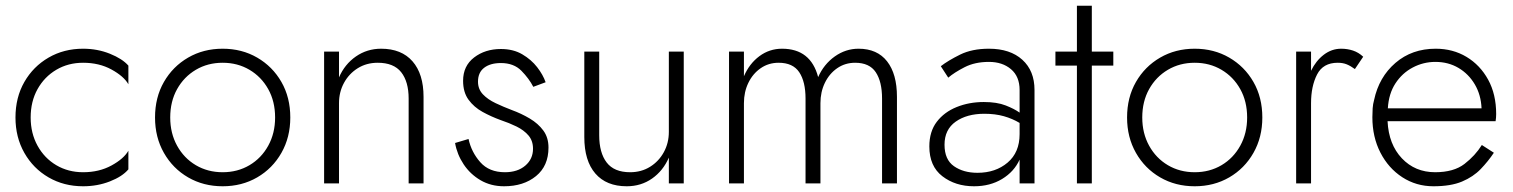

<svg xmlns="http://www.w3.org/2000/svg" viewBox="-20 -640 5279 670"><path d="M87 -230Q87 -286 111 -329Q135 -372 176.5 -396.5Q218 -421 270 -421Q326 -421 369 -397.5Q412 -374 428 -346V-411Q407 -435 363.5 -452.5Q320 -470 270 -470Q203 -470 149.5 -439Q96 -408 65 -354Q34 -300 34 -230Q34 -161 65 -106.5Q96 -52 149.5 -21Q203 10 270 10Q320 10 363.5 -7Q407 -24 428 -49V-114Q412 -86 369 -62.5Q326 -39 270 -39Q218 -39 176.5 -63.5Q135 -88 111 -131.5Q87 -175 87 -230Z M521 -230Q521 -161 552 -106.5Q583 -52 636.5 -21Q690 10 757 10Q824 10 877.5 -21Q931 -52 962 -106.5Q993 -161 993 -230Q993 -300 962 -354Q931 -408 877.5 -439Q824 -470 757 -470Q690 -470 636.5 -439Q583 -408 552 -354Q521 -300 521 -230ZM574 -230Q574 -286 598 -329Q622 -372 663.5 -396.5Q705 -421 757 -421Q809 -421 850.5 -396.5Q892 -372 916 -329Q940 -286 940 -230Q940 -175 916 -131.5Q892 -88 850.5 -63.5Q809 -39 757 -39Q705 -39 663.5 -63.5Q622 -88 598 -131.5Q574 -175 574 -230Z M1406 -296V0H1458V-302Q1458 -382 1419.5 -426Q1381 -470 1310 -470Q1261 -470 1222 -443Q1183 -416 1163 -370V-460H1111V0H1163V-280Q1163 -319 1180.5 -351Q1198 -383 1228.5 -402Q1259 -421 1298 -421Q1354 -421 1380 -388Q1406 -355 1406 -296Z M1615 -155 1568 -141Q1575 -101 1598 -66.5Q1621 -32 1657 -11Q1693 10 1739 10Q1807 10 1850.5 -25.5Q1894 -61 1894 -125Q1894 -160 1876 -184.5Q1858 -209 1828.5 -226.5Q1799 -244 1766 -256Q1737 -267 1709.5 -280Q1682 -293 1665 -311Q1648 -329 1648 -355Q1648 -387 1669.5 -403.5Q1691 -420 1728 -420Q1773 -420 1799.5 -393Q1826 -366 1841 -337L1884 -353Q1875 -379 1854.5 -405.5Q1834 -432 1802.5 -450.5Q1771 -469 1728 -469Q1673 -469 1634.5 -439.5Q1596 -410 1596 -358Q1596 -318 1615 -292Q1634 -266 1664 -249.5Q1694 -233 1727 -221Q1757 -211 1782.5 -198.5Q1808 -186 1824 -167.5Q1840 -149 1840 -121Q1840 -85 1813 -62Q1786 -39 1742 -39Q1687 -39 1656 -74Q1625 -109 1615 -155Z M2071 -168V-460H2019V-162Q2019 -79 2057.5 -34.5Q2096 10 2167 10Q2217 10 2255.5 -17Q2294 -44 2314 -90V0H2366V-460H2314V-180Q2314 -141 2296.5 -109Q2279 -77 2248.5 -58Q2218 -39 2179 -39Q2123 -39 2097 -73Q2071 -107 2071 -168Z M3110 -302Q3110 -382 3075.5 -426Q3041 -470 2976 -470Q2931 -470 2893 -443Q2855 -416 2835 -371Q2809 -470 2709 -470Q2665 -470 2630 -444Q2595 -418 2576 -374V-460H2524V0H2576V-280Q2576 -319 2591.5 -351Q2607 -383 2634.5 -402Q2662 -421 2697 -421Q2747 -421 2769 -388Q2791 -355 2791 -296V0H2843V-280Q2843 -319 2858.5 -351Q2874 -383 2901.5 -402Q2929 -421 2964 -421Q3014 -421 3036 -388Q3058 -355 3058 -296V0H3110Z M3276 -135Q3276 -188 3315 -215.5Q3354 -243 3415 -243Q3453 -243 3483 -234.5Q3513 -226 3538 -211V-172Q3538 -108 3496 -72.5Q3454 -37 3391 -37Q3342 -37 3309 -60Q3276 -83 3276 -135ZM3289 -369Q3310 -387 3346 -405.5Q3382 -424 3431 -424Q3478 -424 3508 -398.5Q3538 -373 3538 -326V-247Q3520 -260 3489.5 -272Q3459 -284 3413 -284Q3362 -284 3318.5 -266.5Q3275 -249 3249 -215Q3223 -181 3223 -129Q3223 -60 3268.5 -25Q3314 10 3379 10Q3435 10 3477 -15.5Q3519 -41 3538 -83V0H3590V-326Q3590 -393 3547.5 -431.5Q3505 -470 3431 -470Q3372 -470 3330.5 -449.5Q3289 -429 3263 -409Z M3738 -620V-460H3663V-411H3738V0H3790V-411H3865V-460H3790V-620Z M3913 -230Q3913 -161 3944 -106.5Q3975 -52 4028.5 -21Q4082 10 4149 10Q4216 10 4269.5 -21Q4323 -52 4354 -106.5Q4385 -161 4385 -230Q4385 -300 4354 -354Q4323 -408 4269.5 -439Q4216 -470 4149 -470Q4082 -470 4028.5 -439Q3975 -408 3944 -354Q3913 -300 3913 -230ZM3966 -230Q3966 -286 3990 -329Q4014 -372 4055.5 -396.5Q4097 -421 4149 -421Q4201 -421 4242.5 -396.5Q4284 -372 4308 -329Q4332 -286 4332 -230Q4332 -175 4308 -131.5Q4284 -88 4242.5 -63.5Q4201 -39 4149 -39Q4097 -39 4055.5 -63.5Q4014 -88 3990 -131.5Q3966 -175 3966 -230Z M4708 -399 4737 -442Q4721 -457 4701.5 -463.5Q4682 -470 4660 -470Q4627 -470 4599.5 -449Q4572 -428 4555 -393V-460H4503V0H4555V-280Q4555 -339 4576 -380Q4597 -421 4648 -421Q4666 -421 4679.5 -415.5Q4693 -410 4708 -399Z M4823 -262Q4826 -313 4849.5 -349Q4873 -385 4910 -404.5Q4947 -424 4989 -424Q5034 -424 5069.5 -403Q5105 -382 5126.5 -345.5Q5148 -309 5150 -262ZM4822 -217H5199Q5200 -223 5200.5 -229.5Q5201 -236 5201 -242Q5201 -311 5173 -362Q5145 -413 5097.5 -441.5Q5050 -470 4990 -470Q4907 -470 4849.5 -420.5Q4792 -371 4775 -291Q4771 -277 4770 -262Q4769 -247 4769 -231Q4769 -162 4797 -107.5Q4825 -53 4873.5 -21.5Q4922 10 4982 10Q5043 10 5082 -6.5Q5121 -23 5147 -50Q5173 -77 5193 -107L5151 -134Q5128 -97 5090.5 -68Q5053 -39 4988 -39Q4918 -39 4872 -87.5Q4826 -136 4822 -217Z"/></svg>

Font: Jost-300-LightPL
Style: Regular
Weight: 300
Version: Version 3.300; ttfautohint (v0.97) -l 8 -r 50 -G 200 -x 14 -